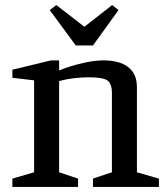

<svg xmlns="http://www.w3.org/2000/svg" viewBox="-20 -740 666 760"><path d="M29 0V-33L115 -58V-422L29 -432V-464L182 -501H214V-461Q232 -469 261 -478Q290 -487 324.5 -494Q359 -501 392 -501Q427 -501 456.5 -491Q486 -481 504 -457.5Q522 -434 522 -393V-58L609 -33V0H348V-33L423 -58V-371Q423 -410 404.5 -422Q386 -434 333 -434Q301 -434 269.5 -430Q238 -426 214 -419V-58L289 -33V0ZM280 -560 177 -700 203 -720 314 -634 424 -720 449 -700 348 -560Z"/></svg>

Font: Manuale Medium
Style: Regular
Weight: 500
Designer: Eduardo Tunni / Pablo Cosgaya
Foundry: Eduardo Tunni / Pablo Cosgaya
Version: Version 1.002